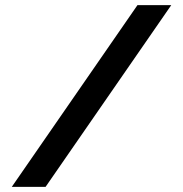

<svg xmlns="http://www.w3.org/2000/svg" viewBox="-20 -730 716 750"><path d="M649 -710 158 0H26L517 -710Z"/></svg>

Font: Rising Sun SemiBold
Style: Regular
Weight: 600
Designer: Matt McInerney, Pablo Impallari, Rodrigo Fuenzalida (Raleway font), Stephen Hutchings (Greek), Cristiano Sobral (main ch
Foundry: The Rising Sun Project Authors
Version: Version 4.327; ttfautohint (v1.8.4.7-5d5b-dirty)